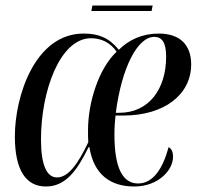

<svg xmlns="http://www.w3.org/2000/svg" viewBox="-20 -668 717 698"><path d="M312 -628H531L535 -648H316ZM147 10C218 10 260 -47 302 -133H305C321 -32 383 10 468 10C554 10 609 -48 609 -98C609 -120 601 -129 593 -133C571 -52 535 -1 482 -1C427 -1 396 -55 396 -179C396 -207 398 -231 400 -248H429C577 -248 675 -324 675 -434C675 -505 634 -546 557 -546C497 -546 448 -523 412 -487C377 -530 339 -546 284 -546C107 -546 34 -318 34 -172C34 -50 74 10 147 10ZM414 -258H401C422 -420 479 -534 541 -534C569 -534 584 -513 584 -462C584 -344 521 -258 414 -258ZM187 -23C150 -23 129 -68 129 -161C129 -337 198 -529 311 -529C346 -529 380 -515 404 -480C339 -419 300 -296 300 -195C300 -177 300 -166 301 -151C263 -71 228 -23 187 -23Z"/></svg>

Font: Noto Serif Display ExtraCondensed Medium
Style: Italic
Weight: 500
Width: 2
Italic angle: -12°
Designer: Monotype Design Team
Foundry: Monotype Imaging Inc.
Version: Version 2.009